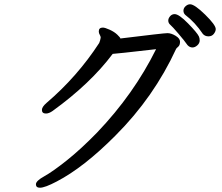

<svg xmlns="http://www.w3.org/2000/svg" viewBox="-20 -842 1040 898"><path d="M167 36Q148 36 148 20Q148 4 187 -17.5Q226 -39 292 -91.5Q358 -144 434 -222Q606 -402 710 -612Q518 -590 507 -590Q403 -451 226 -323Q209 -311 195 -311Q176 -311 176 -328Q176 -342 198 -361Q341 -483 444 -641Q449 -653 451 -666Q451 -672 446.5 -679.5Q442 -687 442 -695Q442 -713 461 -713Q471 -713 493 -703Q515 -693 529 -679.5Q543 -666 543 -662Q746 -687 763 -687Q781 -687 801.5 -674.5Q822 -662 822 -647Q822 -631 814 -624Q806 -617 804 -614Q700 -388 520 -208Q372 -59 245 7Q190 36 167 36ZM880 -620Q867 -620 857 -631Q844 -650 815 -684Q786 -718 776.5 -726Q767 -734 767 -746Q767 -756 775.5 -766Q784 -776 797 -776Q817 -776 859.5 -732.5Q902 -689 910 -672Q914 -664 914 -653Q914 -640 903 -630Q892 -620 880 -620ZM929 -683Q892 -738 847 -772Q838 -780 838 -792Q838 -804 848 -813Q858 -822 869 -822Q890 -822 939.5 -773.5Q989 -725 989 -706Q989 -695 980 -683.5Q971 -672 955 -672Q939 -672 929 -683Z"/></svg>

Font: LXGW WenKai Lite
Style: Bold
Weight: 700
Designer: LXGW / Fontworks Inc.
Foundry: LXGW / Fontworks Inc.
Version: Version 1.330;April 28, 2024